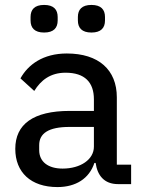

<svg xmlns="http://www.w3.org/2000/svg" viewBox="-20 -747 581 779"><path d="M159 -615C198 -615 214 -634 214 -664V-678C214 -708 198 -727 159 -727C120 -727 104 -708 104 -678V-664C104 -634 120 -615 159 -615ZM351 -615C390 -615 406 -634 406 -664V-678C406 -708 390 -727 351 -727C312 -727 296 -708 296 -678V-664C296 -634 312 -615 351 -615ZM512 0V-79H454V-352C454 -464 380 -530 251 -530C155 -530 94 -485 63 -429L119 -378C146 -422 185 -452 246 -452C324 -452 361 -413 361 -344V-297H263C115 -297 42 -243 42 -143C42 -48 105 12 213 12C287 12 342 -22 363 -86H368C375 -36 402 0 459 0ZM234 -63C176 -63 139 -90 139 -138V-158C139 -206 177 -232 262 -232H361V-152C361 -100 307 -63 234 -63Z"/></svg>

Font: IBM Plex Thai Text
Style: Regular
Weight: 450
Designer: Mike Abbink, Paul van der Laan, Pieter van Rosmalen, Ben Mitchell, Mark Frömberg
Foundry: Bold Monday
Version: Version 1.0